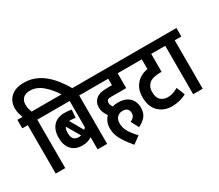

<svg xmlns="http://www.w3.org/2000/svg" viewBox="-169 -1289 2076 1817"><g transform="rotate(-30 869.0 -380.0)"><path d="M60 -529H0V-622H56Q48 -643 40.5 -669Q33 -695 33 -726Q33 -802 83.5 -849Q134 -896 226 -896Q310 -896 378.5 -859.5Q447 -823 502.5 -759.5Q558 -696 604 -615H487Q435 -698 372.5 -750Q310 -802 240 -802Q188 -802 163 -776Q138 -750 138 -708Q138 -680 143.5 -659Q149 -638 157 -622H236V-529H164V0H60Z M694 -529H622V0H518V-133Q497 -119 471.5 -111Q446 -103 414 -103Q338 -103 295.5 -149.5Q253 -196 253 -279Q253 -362 296 -409Q339 -456 419 -456Q439 -456 459.5 -454Q480 -452 494 -448L487 -362Q463 -368 431 -368Q424 -368 418 -368L501 -223Q510 -231 518 -242V-529H224V-622H694ZM350 -278Q350 -228 369.5 -208.5Q389 -189 421 -189Q435 -189 449 -193L364 -337Q350 -315 350 -278Z M919 -69Q939 -78 954.5 -94Q970 -110 970 -136Q970 -165 954 -181.5Q938 -198 904 -198Q867 -198 844 -174.5Q821 -151 821 -110Q821 -63 843 -22Q865 19 920 78L841 136Q801 88 773.5 48Q746 8 731.5 -31Q717 -70 717 -115Q717 -152 729.5 -181.5Q742 -211 763 -233Q749 -253 737.5 -279.5Q726 -306 726 -340Q726 -367 735 -387Q744 -407 760 -422Q778 -439 806 -448.5Q834 -458 890 -458H939V-529H682V-622H1114V-529H1042V-367H879Q860 -367 850.5 -364.5Q841 -362 835 -355Q827 -347 827 -331Q827 -306 845 -280Q874 -288 904 -288Q964 -288 1000.5 -267Q1037 -246 1054 -212Q1071 -178 1071 -139Q1071 -80 1042 -45Q1013 -10 963 14Z M1514 -529H1409V-333H1394Q1357 -333 1326.5 -326Q1296 -319 1275 -303Q1259 -290 1247.5 -267.5Q1236 -245 1236 -212Q1236 -148 1267 -121.5Q1298 -95 1340 -95Q1373 -95 1399 -104Q1425 -113 1456 -130L1492 -39Q1419 0 1335 0Q1246 0 1189 -55.5Q1132 -111 1132 -215Q1132 -277 1156 -321Q1180 -365 1219.5 -390.5Q1259 -416 1306 -422V-529H1102V-622H1514Z M1666 -529V0H1562V-529H1502V-622H1738V-529Z"/></g></svg>

Font: Noto Sans ExtraCondensed SemiBold
Style: Italic
Weight: 600
Width: 2
Italic angle: -12°
Designer: Monotype Design Team
Foundry: Monotype Imaging Inc.
Version: Version 2.013; ttfautohint (v1.8.4.7-5d5b)